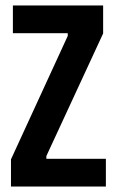

<svg xmlns="http://www.w3.org/2000/svg" viewBox="-20 -680 427 700"><path d="M20 0V-99L227 -549V-559H27V-660H356V-558L149 -111V-101H366V0Z"/></svg>

Font: Bricolage Grotesque 36pt Condensed SemiBold
Style: Regular
Weight: 600
Width: 3
Designer: Mathieu Triay
Foundry: Atelier Triay
Version: Version 1.001;gftools[0.9.33.dev8+g029e19f]